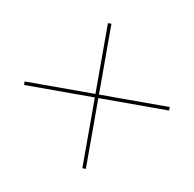

<svg xmlns="http://www.w3.org/2000/svg" viewBox="-49 -500 435 430"><g transform="rotate(10 168.0 -285.0)"><path d="M172 -289V-450H164V-289H3V-281H164V-120H172V-281H333V-289Z"/></g></svg>

Font: Picaflor 96 pt
Style: Regular
Weight: 400
Designer: Ariel Martín Pérez
Foundry: Tunera Type Foundry
Version: Version 1.000;hotconv 1.0.109;makeotfexe 2.5.65596